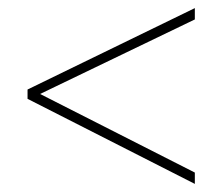

<svg xmlns="http://www.w3.org/2000/svg" viewBox="-20 -641 549 474"><path d="M461 -187 48 -397V-420L461 -621V-593L79 -409L461 -215Z"/></svg>

Font: Noto Sans Tamil UI SemiCondensed Thin
Style: Regular
Weight: 100
Width: 4
Designer: Jelle Bosma - Monotype Design Team
Foundry: Monotype Imaging Inc.
Version: Version 2.004; ttfautohint (v1.8.4.7-5d5b)